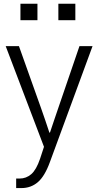

<svg xmlns="http://www.w3.org/2000/svg" viewBox="-20 -754 513 1004"><path d="M86.9 -648.4V-734.4H175.8V-648.4ZM285.2 -648.4V-734.4H374V-648.4ZM9.8 -512.7H79.1L194.3 -189.5Q216.8 -126 238.3 -60.5H241.2Q249 -85 264.2 -128.9Q279.3 -172.9 285.2 -190.4L395.5 -512.7H463.9L241.2 92.8Q213.9 168 177.7 198.7Q141.6 229.5 91.8 229.5H64.5V179.7H82Q117.2 179.7 143.6 156.7Q169.9 133.8 189.5 76.2L210 13.7Z"/></svg>

Font: Gothic A1 Light
Style: Regular
Weight: 300
Version: Version 2.50